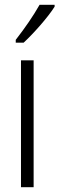

<svg xmlns="http://www.w3.org/2000/svg" viewBox="-20 -785 249 805"><path d="M209 -765H146C118 -716 87 -671 46 -618V-606H79C119 -643 180 -711 209 -757ZM121 0V-532H68V0Z"/></svg>

Font: Noto Sans UI Condensed Light
Style: Regular
Weight: 300
Width: 3
Designer: Monotype Design Team
Foundry: Monotype Imaging Inc.
Version: Version 1.901